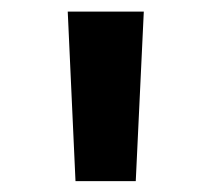

<svg xmlns="http://www.w3.org/2000/svg" viewBox="-20 -748 373 339"><path d="M113.3 -428.2H219.7L233.9 -727.5H99.6Z"/></svg>

Font: Raveo SemiBold
Style: Regular
Weight: 600
Designer: Jakub Foglar, Rasmus Andersson (Inter)
Foundry: Jakubfoglar.com
Version: Version 1.100;Glyphs 3.2.3 (3260)